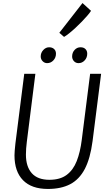

<svg xmlns="http://www.w3.org/2000/svg" viewBox="-20 -1231 704 1259"><path d="M294 8Q187 8 131 -49.2Q75 -106.5 75 -212Q75 -224 76.5 -243.5Q78 -263 81 -290L139 -747H212L156 -302Q153 -279 151.5 -257.5Q150 -236 150 -217Q150 -138.5 188.5 -95.2Q227 -52 304 -52Q374 -52 417 -84Q460 -116 483 -174.5Q506 -233 516 -313L571 -747H643L587 -306Q579.5 -249 566.8 -203.2Q554 -157.5 536 -123Q499.5 -54 440 -23Q380.5 8 294 8ZM289 -817Q272 -817 259.5 -829.8Q247 -842.5 247 -861Q247 -885 263.8 -903Q280.5 -921 302 -921Q322.5 -921 334.8 -909.5Q347 -898 347 -879Q347 -853 330 -835Q313 -817 289 -817ZM495 -817Q477 -817 465 -829.8Q453 -842.5 453 -861Q453 -886 469 -903.5Q485 -921 508 -921Q528.5 -921 540.2 -909.5Q552 -898 552 -879Q552 -853 535.2 -835Q518.5 -817 495 -817ZM400 -989 369 -1016 521 -1211 577 -1160Q569 -1147.5 553.2 -1129Q537.5 -1110.5 517 -1089.5Q496.5 -1068.5 475 -1048.5Q453.5 -1028.5 433.8 -1012.8Q414 -997 400 -989Z"/></svg>

Font: Merriweather Sans Variable Regular
Style: Italic
Weight: 300
Italic angle: -8°
Designer: Eben Sorkin
Foundry: Eben Sorkin
Version: Version 2.001